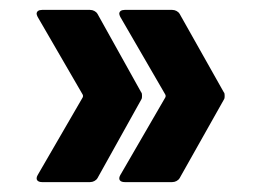

<svg xmlns="http://www.w3.org/2000/svg" viewBox="-20 -475 524 388"><path d="M65 -107H162C168 -107 174 -110 177 -115L265 -273C267 -276 267 -278 267 -281C267 -284 267 -287 265 -289L177 -447C174 -452 168 -455 162 -455H65C58 -455 54 -452 54 -447C54 -446 55 -443 56 -441L147 -284C148 -282 148 -280 147 -278L56 -121C51 -112 56 -107 65 -107ZM232 -107H328C334 -107 340 -110 343 -115L432 -273C434 -276 434 -278 434 -281C434 -284 434 -287 432 -289L343 -447C340 -452 334 -455 328 -455H232C225 -455 221 -452 221 -447C221 -446 222 -443 223 -441L314 -284C315 -282 315 -280 314 -278L223 -121C218 -112 223 -107 232 -107Z"/></svg>

Font: Barlow Semi Condensed
Style: Bold
Weight: 700
Width: 4
Designer: Jeremy Tribby
Foundry: Tribby Type
Version: Version 1.422;hotconv 1.0.109;makeotfexe 2.5.65596